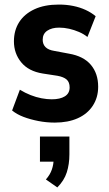

<svg xmlns="http://www.w3.org/2000/svg" viewBox="-20 -526 477 841"><path d="M220 11Q183 11 147.5 4Q112 -3 83 -14Q54 -25 33 -42L67 -133Q90 -119 114 -109.5Q138 -100 162 -95.5Q186 -91 207 -91Q243 -91 264 -104Q285 -117 285 -143Q285 -166 272 -177.5Q259 -189 232 -194L167 -204Q105 -214 73 -253Q41 -292 41 -345Q41 -393 64 -429Q87 -465 131 -485.5Q175 -506 238 -506Q271 -506 300.5 -500Q330 -494 355 -482.5Q380 -471 399 -455L363 -364Q347 -377 326 -386Q305 -395 283 -400Q261 -405 239 -405Q207 -405 187 -391.5Q167 -378 167 -352Q167 -332 179.5 -319.5Q192 -307 218 -303L282 -291Q346 -280 378 -242Q410 -204 410 -146Q410 -99 386.5 -63Q363 -27 320.5 -8Q278 11 220 11ZM231 295 181 260Q199 240 207 217Q215 194 215 169L241 182H155V72H284V150Q284 193 272.5 229Q261 265 231 295Z"/></svg>

Font: Nunito Sans 10pt Condensed ExtraBold
Style: Regular
Weight: 800
Width: 3
Designer: Vernon Adams
Foundry: Vernon Adams
Version: Version 3.101;gftools[0.9.27]